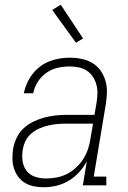

<svg xmlns="http://www.w3.org/2000/svg" viewBox="-20 -781 540 809"><path d="M165 8Q143 8 123 4Q103 0 86 -10Q69 -20 57 -36Q45 -52 39 -71Q33 -90 32.5 -111Q32 -132 35 -153Q39 -176 49.5 -199Q60 -222 78.5 -239.5Q97 -257 119.5 -268Q142 -279 166 -285.5Q190 -292 213.5 -294.5Q237 -297 260 -297H378L387 -349Q390 -368 390.5 -387.5Q391 -407 386 -425Q381 -443 371 -458Q361 -473 346 -483Q331 -493 312 -497Q293 -501 274 -501Q249 -501 223.5 -495.5Q198 -490 176 -474.5Q154 -459 139.5 -436.5Q125 -414 120 -388H80Q85 -410 94 -430.5Q103 -451 117 -469Q131 -487 149.5 -501Q168 -515 189 -523Q210 -531 231.5 -534.5Q253 -538 274 -538Q299 -538 323.5 -533Q348 -528 368.5 -516Q389 -504 403 -484.5Q417 -465 424 -442Q431 -419 430.5 -393.5Q430 -368 426 -343L375 -37H428V0H329L346 -102Q333 -77 313.5 -55.5Q294 -34 269.5 -19.5Q245 -5 218 1.5Q191 8 165 8ZM173 -29Q195 -29 217.5 -33Q240 -37 261 -47.5Q282 -58 300 -74.5Q318 -91 330.5 -110.5Q343 -130 350.5 -152Q358 -174 361 -196L372 -260H260Q241 -260 222.5 -258.5Q204 -257 184.5 -252.5Q165 -248 146.5 -240Q128 -232 112.5 -219Q97 -206 88 -188Q79 -170 76 -151Q72 -127 75 -103.5Q78 -80 91.5 -62Q105 -44 127 -36.5Q149 -29 173 -29ZM300 -601 200 -739 236 -761 330 -619Z"/></svg>

Font: Iosevka Curly Slab XLtObl
Style: Regular
Weight: 200
Italic angle: -9°
Monospace: yes
Designer: Belleve Invis
Foundry: Belleve Invis
Version: Version 11.1.0; ttfautohint (v1.8.3)